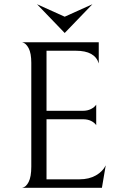

<svg xmlns="http://www.w3.org/2000/svg" viewBox="-20 -888 568 908"><path d="M128 -100V-591Q128 -636 115.5 -660Q103 -684 85 -688H447V-588Q429 -648 339 -648H200V-364H372Q394 -364 410.5 -372.5Q427 -381 435 -393V-296Q427 -308 411 -316Q395 -324 373 -324H200V-40H356Q401 -40 433.5 -58.5Q466 -77 480 -106L462 0H85Q103 -3 115.5 -27.5Q128 -52 128 -100ZM417 -868 286 -732 155 -868 286 -809Z"/></svg>

Font: BellefairVN
Style: Regular
Weight: 400
Designer: Nick Shinn, Liron Lavi Turkenic
Foundry: Shinntype
Version: Version 1.003